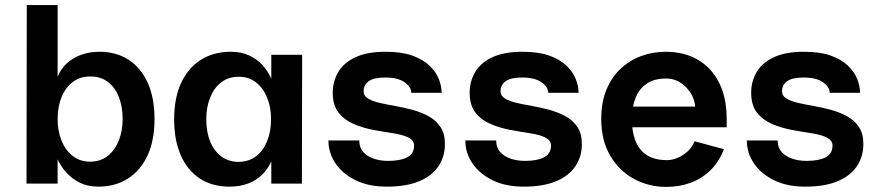

<svg xmlns="http://www.w3.org/2000/svg" viewBox="-20 -720 3448 753"><path d="M206 -419Q218 -449 241.5 -471Q265 -493 298 -505Q331 -517 370 -517Q436 -517 484.5 -485.5Q533 -454 559.5 -395Q586 -336 586 -253Q586 -169 558.5 -110Q531 -51 481.5 -19.5Q432 12 365 12Q324 12 293 -3.5Q262 -19 240 -43.5Q218 -68 206 -95V0H84L85 -700H206ZM332 -420Q294 -420 265.5 -398.5Q237 -377 221.5 -339.5Q206 -302 206 -253Q206 -206 221.5 -168Q237 -130 265.5 -108Q294 -86 333 -86Q374 -86 402.5 -108.5Q431 -131 446 -169Q461 -207 461 -253Q461 -302 446 -340Q431 -378 402 -399.5Q373 -421 332 -420Z M880 12Q812 12 763.5 -20Q715 -52 689 -111Q663 -170 663 -252Q663 -336 690.5 -395Q718 -454 768 -485.5Q818 -517 885 -517Q927 -517 958.5 -502Q990 -487 1011 -463Q1032 -439 1044 -411V-505H1165L1164 0H1044V-87Q1031 -58 1008.5 -35.5Q986 -13 953.5 -0.5Q921 12 880 12ZM917 -85Q956 -86 984 -107Q1012 -128 1027.5 -166Q1043 -204 1043 -252Q1043 -300 1027.5 -337.5Q1012 -375 984 -397Q956 -419 916 -419Q876 -419 847.5 -397Q819 -375 804 -337Q789 -299 789 -253Q789 -203 804 -165.5Q819 -128 848 -106.5Q877 -85 917 -85Z M1497 12Q1426 12 1375 -13Q1324 -38 1296 -79Q1268 -120 1268 -169H1389Q1389 -142 1404 -124.5Q1419 -107 1445 -98Q1471 -89 1502 -89Q1550 -89 1577 -103Q1604 -117 1604 -149Q1604 -170 1581 -181Q1558 -192 1521.5 -197.5Q1485 -203 1444.5 -210.5Q1404 -218 1367.5 -233.5Q1331 -249 1308 -278Q1285 -307 1285 -357Q1285 -400 1306 -436.5Q1327 -473 1373 -495Q1419 -517 1492 -517Q1555 -517 1597 -502Q1639 -487 1664.5 -462.5Q1690 -438 1701 -410Q1712 -382 1712 -356H1593Q1593 -379 1566.5 -397.5Q1540 -416 1491 -416Q1446 -416 1426 -401.5Q1406 -387 1406 -362Q1406 -344 1423.5 -333.5Q1441 -323 1469 -316.5Q1497 -310 1531.5 -304Q1566 -298 1600 -288.5Q1634 -279 1662 -263.5Q1690 -248 1707.5 -222Q1725 -196 1725 -155Q1725 -106 1699.5 -68Q1674 -30 1623.5 -9Q1573 12 1497 12Z M2034 12Q1963 12 1912 -13Q1861 -38 1833 -79Q1805 -120 1805 -169H1926Q1926 -142 1941 -124.5Q1956 -107 1982 -98Q2008 -89 2039 -89Q2087 -89 2114 -103Q2141 -117 2141 -149Q2141 -170 2118 -181Q2095 -192 2058.5 -197.5Q2022 -203 1981.5 -210.5Q1941 -218 1904.5 -233.5Q1868 -249 1845 -278Q1822 -307 1822 -357Q1822 -400 1843 -436.5Q1864 -473 1910 -495Q1956 -517 2029 -517Q2092 -517 2134 -502Q2176 -487 2201.5 -462.5Q2227 -438 2238 -410Q2249 -382 2249 -356H2130Q2130 -379 2103.5 -397.5Q2077 -416 2028 -416Q1983 -416 1963 -401.5Q1943 -387 1943 -362Q1943 -344 1960.5 -333.5Q1978 -323 2006 -316.5Q2034 -310 2068.5 -304Q2103 -298 2137 -288.5Q2171 -279 2199 -263.5Q2227 -248 2244.5 -222Q2262 -196 2262 -155Q2262 -106 2236.5 -68Q2211 -30 2160.5 -9Q2110 12 2034 12Z M2593 13Q2525 13 2467 -18Q2409 -49 2373.5 -109Q2338 -169 2338 -253Q2338 -319 2358.5 -368.5Q2379 -418 2414.5 -451Q2450 -484 2495.5 -500.5Q2541 -517 2591 -517Q2662 -517 2715.5 -486.5Q2769 -456 2799.5 -397Q2830 -338 2830 -252V-221H2435L2434 -302H2706Q2706 -316 2699 -334.5Q2692 -353 2677.5 -370.5Q2663 -388 2641.5 -400Q2620 -412 2592 -412Q2546 -412 2516.5 -392Q2487 -372 2472.5 -336Q2458 -300 2458 -252Q2458 -206 2471.5 -169.5Q2485 -133 2515.5 -112.5Q2546 -92 2596 -92Q2616 -92 2637.5 -101Q2659 -110 2677 -126.5Q2695 -143 2704 -166L2819 -135Q2800 -85 2766 -52Q2732 -19 2688 -3Q2644 13 2593 13Z M3138 12Q3067 12 3016 -13Q2965 -38 2937 -79Q2909 -120 2909 -169H3030Q3030 -142 3045 -124.5Q3060 -107 3086 -98Q3112 -89 3143 -89Q3191 -89 3218 -103Q3245 -117 3245 -149Q3245 -170 3222 -181Q3199 -192 3162.5 -197.5Q3126 -203 3085.5 -210.5Q3045 -218 3008.5 -233.5Q2972 -249 2949 -278Q2926 -307 2926 -357Q2926 -400 2947 -436.5Q2968 -473 3014 -495Q3060 -517 3133 -517Q3196 -517 3238 -502Q3280 -487 3305.5 -462.5Q3331 -438 3342 -410Q3353 -382 3353 -356H3234Q3234 -379 3207.5 -397.5Q3181 -416 3132 -416Q3087 -416 3067 -401.5Q3047 -387 3047 -362Q3047 -344 3064.5 -333.5Q3082 -323 3110 -316.5Q3138 -310 3172.5 -304Q3207 -298 3241 -288.5Q3275 -279 3303 -263.5Q3331 -248 3348.5 -222Q3366 -196 3366 -155Q3366 -106 3340.5 -68Q3315 -30 3264.5 -9Q3214 12 3138 12Z"/></svg>

Font: Inclusive Sans SemiBold
Style: Regular
Weight: 600
Designer: Olivia King
Foundry: Olivia King
Version: Version 2.004